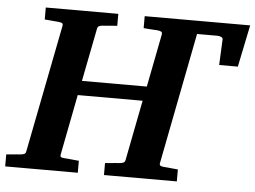

<svg xmlns="http://www.w3.org/2000/svg" viewBox="-64 -733 1059 796"><g transform="rotate(5 465.5 -335.5)"><path d="M945.8 -670.9 909.7 -496.1H832L836.9 -603Q837.4 -609.4 829.8 -612.8Q822.3 -616.2 814.9 -616.2H729.5L623 -69.8Q621.6 -61.5 626 -58.8Q630.4 -56.2 640.1 -55.2Q648.9 -54.7 658.7 -53.7Q667 -52.7 677.5 -51.8Q688 -50.8 699.2 -49.8V0H396V-49.8L418.5 -51.8Q429.7 -52.7 438.5 -53.7Q448.7 -54.7 458 -55.2Q467.3 -56.2 472.9 -59.1Q478.5 -62 480 -70.8L528.8 -320.8H258.8L210 -69.8Q208.5 -61 211.9 -58.6Q215.3 -56.2 228 -55.2Q236.8 -54.7 246.6 -53.7Q254.9 -52.7 265.4 -51.8Q275.9 -50.8 287.1 -49.8V0H-15.1V-49.8Q-3.9 -50.8 7.1 -51.8Q18.1 -52.7 26.4 -53.7Q36.1 -54.7 44.9 -55.2Q55.7 -56.2 60.5 -59.1Q65.4 -62 66.9 -70.8L170.9 -601.1Q172.4 -609.9 167.5 -612.5Q162.6 -615.2 151.9 -616.2Q143.1 -616.7 133.8 -617.7Q125.5 -618.7 115.5 -619.4Q105.5 -620.1 95.2 -621.1V-670.9H397V-621.1Q385.3 -620.1 374.3 -619.4Q363.3 -618.7 354.5 -617.7Q344.2 -616.7 335 -616.2Q325.2 -615.2 320.3 -612.1Q315.4 -608.9 314 -600.1L271 -380.9H541L584 -601.1Q585.4 -609.9 580.3 -613Q575.2 -616.2 563 -617.2Q554.2 -617.7 544.9 -618.2Q536.6 -618.7 526.6 -619.4Q516.6 -620.1 506.8 -621.1V-670.9Z"/></g></svg>

Font: Charis SIL
Style: Bold Italic
Weight: 700
Italic angle: -11°
Foundry: SIL International
Version: Version 4.112